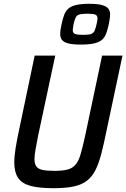

<svg xmlns="http://www.w3.org/2000/svg" viewBox="-20 -980 663 1008"><path d="M261 8Q184 8 139 -4.5Q94 -17 74.5 -47Q55 -77 55 -128Q55 -160 62 -203Q69 -246 81 -302L162 -688H270L180 -267Q172 -224 166.5 -194.5Q161 -165 161 -146Q161 -120 170.5 -106.5Q180 -93 203 -88Q226 -83 265 -83Q309 -83 335 -90Q361 -97 377 -116Q393 -135 403.5 -171.5Q414 -208 427 -267L516 -688H623L541 -302Q526 -227 512 -173Q498 -119 479.5 -84Q461 -49 433.5 -29Q406 -9 364.5 -0.5Q323 8 261 8ZM405 -746Q362 -746 338.5 -752Q315 -758 305.5 -770.5Q296 -783 296 -801Q296 -812 298 -824.5Q300 -837 303 -852Q309 -880 316.5 -900.5Q324 -921 338 -934Q352 -947 378.5 -953.5Q405 -960 448 -960Q492 -960 515.5 -953.5Q539 -947 548.5 -935Q558 -923 558 -904Q558 -894 556 -881Q554 -868 551 -852Q545 -824 537.5 -804Q530 -784 516 -771.5Q502 -759 475.5 -752.5Q449 -746 405 -746ZM415 -797Q445 -797 458 -801.5Q471 -806 476.5 -818.5Q482 -831 487 -853Q489 -862 490.5 -870Q492 -878 492 -884Q492 -898 481 -903Q470 -908 438 -908Q409 -908 395.5 -903.5Q382 -899 376.5 -886.5Q371 -874 366 -852Q365 -843 363.5 -835Q362 -827 362 -821Q362 -807 373 -802Q384 -797 415 -797Z"/></svg>

Font: Saira SemiCondensed Medium
Style: Italic
Weight: 500
Width: 4
Italic angle: -12°
Designer: Hector Gatti with collaboration of the Omnibus-Type team
Foundry: Omnibus-Type
Version: Version 1.101